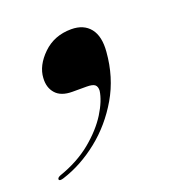

<svg xmlns="http://www.w3.org/2000/svg" viewBox="-103 -187 383 415"><g transform="rotate(-20 88.5 21.0)"><path d="M59 0Q33 0 20.8 -13.8Q8.5 -27.5 10 -49.5Q11.5 -77.5 37.5 -102.8Q63.5 -128 102.5 -128Q131 -128 145.8 -109.5Q160.5 -91 157.5 -56Q153 1 126.5 46.5Q100 92 60.5 123.5Q21 155 -23 169Q-32.5 172 -34 168.5Q-35 164 -27.5 161Q16 146 46.8 120.8Q77.5 95.5 94.8 67.8Q112 40 115 18Q115.5 8.5 110.5 4.2Q105.5 0 91.5 0Z"/></g></svg>

Font: Fraunces 144pt SemiBold
Style: Italic
Weight: 600
Italic angle: -16°
Version: Version 1.000;[0bf87f6ff]